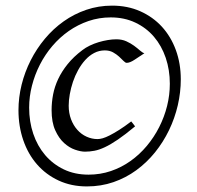

<svg xmlns="http://www.w3.org/2000/svg" viewBox="-20 -650 704 685"><path d="M495.1 -460Q476.6 -447.8 460 -436.8Q443.4 -425.8 432.1 -425.8Q427.2 -425.8 420.7 -432.6Q414.1 -439.5 404.8 -448Q395.5 -456.5 383.1 -463.4Q370.6 -470.2 354 -470.2Q333.5 -470.2 315.9 -460.9Q298.3 -451.7 284.2 -436Q270 -420.4 258.8 -400.1Q247.6 -379.9 240.2 -357.9Q232.9 -335.9 229 -314Q225.1 -292 225.1 -272.9Q225.1 -246.6 233.4 -224.6Q241.7 -202.6 255.9 -186.8Q270 -170.9 288.8 -162.4Q307.6 -153.8 328.1 -153.8Q335.9 -153.8 346.4 -156.7Q356.9 -159.7 371.3 -167Q385.7 -174.3 404.8 -186.3Q423.8 -198.2 448.2 -216.8Q452.1 -211.4 455.8 -207.3Q459.5 -203.1 461.9 -199.2Q426.8 -169.9 400.6 -152.1Q374.5 -134.3 354 -124.8Q333.5 -115.2 316.7 -112.1Q299.8 -108.9 283.2 -108.9Q268.1 -108.9 247.6 -116Q227.1 -123 208.5 -139.9Q189.9 -156.7 177 -185.3Q164.1 -213.9 164.1 -256.8Q164.1 -284.7 169.4 -312.7Q174.8 -340.8 187.5 -367.9Q200.2 -395 221.2 -421.1Q242.2 -447.3 273.9 -471.2Q285.2 -480 300.3 -487.3Q315.4 -494.6 331.8 -499.5Q348.1 -504.4 364.5 -507.1Q380.9 -509.8 395 -509.8Q415 -509.8 430.7 -502.7Q446.3 -495.6 458.3 -486.8Q470.2 -478 479.2 -470Q488.3 -461.9 495.1 -460ZM585.9 -351.1Q585.9 -400.4 571.3 -443.6Q556.6 -486.8 529.3 -518.8Q502 -550.8 462.9 -569.3Q423.8 -587.9 375 -587.9Q333.5 -587.9 295.7 -575Q257.8 -562 225.3 -539.3Q192.9 -516.6 166.7 -485.8Q140.6 -455.1 122.3 -419.2Q104 -383.3 94 -344.2Q84 -305.2 84 -266.1Q84 -216.3 98.6 -172.9Q113.3 -129.4 140.9 -96.9Q168.5 -64.5 207.5 -45.7Q246.6 -26.9 295.9 -26.9Q337.9 -26.9 375.7 -39.8Q413.6 -52.7 445.8 -75.7Q478 -98.6 503.9 -129.6Q529.8 -160.6 548.1 -196.8Q566.4 -232.9 576.2 -272.2Q585.9 -311.5 585.9 -351.1ZM625 -367.2Q625 -320.8 614.3 -274.4Q603.5 -228 583 -185.5Q562.5 -143.1 533 -106.4Q503.4 -69.8 466.3 -42.7Q429.2 -15.6 384.8 -0.2Q340.3 15.1 290 15.1Q234.4 15.1 189.2 -5.9Q144 -26.9 112.1 -63.5Q80.1 -100.1 63 -149.9Q45.9 -199.7 45.9 -256.8Q45.9 -302.2 57.1 -347.7Q68.4 -393.1 89.4 -434.6Q110.4 -476.1 140.1 -511.7Q169.9 -547.4 207 -573.7Q244.1 -600.1 287.8 -615Q331.5 -629.9 379.9 -629.9Q435.1 -629.9 480.2 -609.9Q525.4 -589.8 557.6 -554.7Q589.8 -519.5 607.4 -471.4Q625 -423.3 625 -367.2Z"/></svg>

Font: Gentium
Style: Italic
Weight: 400
Italic angle: -7°
Designer: J. Victor Gaultney
Version: Version 1.02; 2005; OFL release